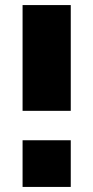

<svg xmlns="http://www.w3.org/2000/svg" viewBox="-20 -737 368 757"><path d="M259 -300H69V-717H259ZM259 0H69V-184H259Z"/></svg>

Font: Raleway
Style: Heavy
Weight: 900
Designer: Matt McInerney, Pablo Impallari, Rodrigo Fuenzalida
Foundry: Matt McInerney, Pablo Impallari, Rodrigo Fuenzalida
Version: Version 2.001